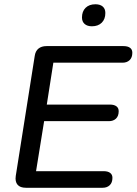

<svg xmlns="http://www.w3.org/2000/svg" viewBox="-20 -888 646 908"><path d="M54.5 -55.8 144.1 -622.6Q147.3 -646.5 161.9 -658.2Q176.4 -670 199.9 -670H564.1Q584.1 -670 595 -661.9Q605.8 -653.9 605.8 -638.7Q605.8 -615.7 593 -603.6Q580.3 -591.5 559.6 -591.5H232.3L201.3 -393.4H500.2Q519.6 -393.4 530.5 -385.3Q541.3 -377.3 541.3 -362.1Q541.3 -339.1 528.5 -327Q515.8 -315 495.1 -315H188.7L150.5 -78.5H470Q490 -78.5 500.8 -70.4Q511.7 -62.3 511.7 -47.2Q511.7 -24.2 498.9 -12.1Q486.1 0 465.5 0H102.5Q75.1 0 62.9 -14.5Q50.6 -29 54.5 -55.8ZM367.7 -805.4Q367.7 -834.3 384.8 -851.1Q401.8 -867.8 431.3 -867.8Q453.2 -867.8 465.7 -857.2Q478.2 -846.5 478.2 -826.6Q478.2 -797.5 461.1 -780.6Q444.1 -763.7 414.6 -763.7Q392.7 -763.7 380.2 -774.7Q367.7 -785.6 367.7 -805.4Z"/></svg>

Font: SN Pro Thin
Style: Italic
Weight: 200
Italic angle: -9°
Designer: Tobias Whetton
Foundry: Supernotes
Version: Version 1.003;Glyphs 3.3 (3324)